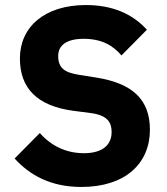

<svg xmlns="http://www.w3.org/2000/svg" viewBox="-20 -730 664 762"><path d="M303 12C477 12 575 -81 575 -215C575 -335 506 -399 363 -422L294 -433C236 -442 211 -460 211 -508C211 -550 244 -576 312 -576C384 -576 429 -549 462 -510L563 -612C506 -675 426 -710 321 -710C157 -710 59 -623 59 -498C59 -381 126 -309 273 -290L342 -281C407 -272 423 -244 423 -206C423 -155 387 -122 313 -122C245 -122 185 -149 138 -202L38 -101C98 -35 181 12 303 12Z"/></svg>

Font: Braiins Sans
Style: Bold
Weight: 700
Designer: Mike Abbink, Paul van der Laan, Pieter van Rosmalen, Jiri Chlebus, Lubos Buracinsky
Foundry: Bold Monday, Sudetype
Version: Version 1.000;hotconv 1.0.109;makeotfexe 2.5.65596